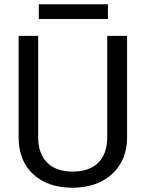

<svg xmlns="http://www.w3.org/2000/svg" viewBox="-20 -881 688 911"><path d="M583 -710.9V-227.5Q582.5 -127 519.8 -63Q457 1 349.6 8.8L324.7 9.8Q208 9.8 138.7 -53.2Q69.3 -116.2 68.4 -226.6V-710.9H161.1V-229.5Q161.1 -152.3 203.6 -109.6Q246.1 -66.9 324.7 -66.9Q404.3 -66.9 446.5 -109.4Q488.8 -151.9 488.8 -229V-710.9ZM492.2 -791H164.1V-860.8H492.2Z"/></svg>

Font: MAUL
Style: Regular
Weight: 400
Designer: MAUL
Version: Version 1.0; 2020; ttfautohint (v1.8.3)